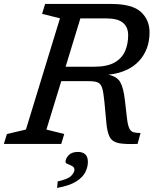

<svg xmlns="http://www.w3.org/2000/svg" viewBox="-40 -727 798 970"><path d="M194.5 -72.5 284.5 -50 269.5 0H-20.5L-5 -50L91 -72.5L263 -634.5L172.5 -657L188 -707H521.5Q627.5 -707 671.5 -667Q715.5 -627 715.5 -563.5Q715.5 -477 662.5 -419Q609.5 -361 507 -349.5Q551 -341 567.5 -312Q584 -283 591 -220.5L601.5 -129.5Q605.5 -95.5 612.8 -79.5Q620 -63.5 633.8 -59.2Q647.5 -55 670 -55L655 0Q594 2.5 561.5 -3.5Q529 -9.5 515.5 -32.8Q502 -56 497.5 -105L487.5 -212Q483 -260.5 476 -282.5Q469 -304.5 453.5 -310.8Q438 -317 407 -317H269.5ZM436.5 -390Q501.5 -390 538.8 -411.2Q576 -432.5 591.8 -468.5Q607.5 -504.5 607.5 -549Q607.5 -590 581.2 -612Q555 -634 496.5 -634H366L291.5 -390ZM291 91.5Q291 74 306.8 57.2Q322.5 40.5 354 40.5Q377.5 40.5 390.8 52.8Q404 65 404 91.5Q404 116.5 391.2 142.5Q378.5 168.5 345 189.8Q311.5 211 248.5 222.5L251.5 189.5Q304.5 178 320.2 160.8Q336 143.5 336 131Q336 118.5 324.8 112.2Q313.5 106 302.2 101.8Q291 97.5 291 91.5Z"/></svg>

Font: Newsreader 6pt
Style: Italic
Weight: 400
Italic angle: -17°
Designer: Hugues Gentile
Foundry: Production Type
Version: Version 1.003; ttfautohint (v1.8.3)